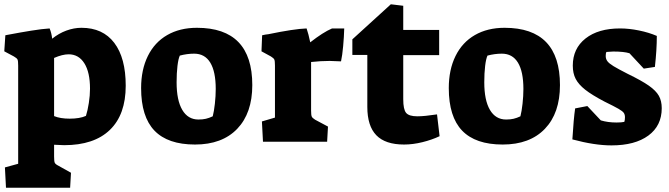

<svg xmlns="http://www.w3.org/2000/svg" viewBox="-25 -663 3130 898"><path d="M-2 120 60 103V-356Q60 -378 57 -384.5Q54 -391 40 -399L-5 -423L0 -498Q5 -499 10 -500Q15 -501 21 -502Q68 -511 120.5 -519.5Q173 -528 207 -530Q216 -509 219 -482Q250 -507 285.5 -520Q321 -533 356 -533Q456 -533 509.5 -462.5Q563 -392 563 -262Q563 -127 489 -55.5Q415 16 275 16Q260 16 228 14V69Q228 91 231 98Q234 105 248 112L307 145L303 215H3ZM377 -121Q385 -146 390.5 -181.5Q396 -217 396 -248Q396 -325 369.5 -367Q343 -409 296 -409Q267 -409 228 -392V-120Q257 -108 301 -108Q348 -108 377 -121Z M635 -251Q635 -337 666.5 -401Q698 -465 757 -499Q816 -533 896 -533Q1155 -533 1155 -265Q1155 -134 1084.5 -60.5Q1014 13 887 13Q760 13 697.5 -52Q635 -117 635 -251ZM970 -119Q976 -142 980 -178Q984 -214 984 -247Q984 -328 958.5 -370Q933 -412 883 -412Q850 -412 816 -403Q809 -388 805 -354.5Q801 -321 801 -278Q801 -194 827.5 -149Q854 -104 903 -104Q923 -104 938 -107.5Q953 -111 970 -119Z M1200 -95 1261 -113V-356Q1261 -378 1258 -384.5Q1255 -391 1242 -399L1198 -423L1201 -498Q1218 -502 1230 -503Q1351 -528 1409 -530Q1418 -504 1426 -465Q1486 -512 1528 -530H1585Q1584 -492 1580 -447.5Q1576 -403 1570 -376Q1534 -378 1517 -378Q1475 -378 1430 -373V-146Q1430 -125 1433 -118Q1436 -111 1449 -103L1509 -71L1505 0H1205Z M1693 -163V-406H1623V-479L1803 -643L1861 -636V-523H2029V-405H1861V-199Q1861 -151 1874.5 -135Q1888 -119 1927 -119Q1960 -119 2019 -128L2031 -26Q1995 -9 1950.5 2Q1906 13 1865 13Q1777 13 1735 -30.5Q1693 -74 1693 -163Z M2074 -251Q2074 -337 2105.5 -401Q2137 -465 2196 -499Q2255 -533 2335 -533Q2594 -533 2594 -265Q2594 -134 2523.5 -60.5Q2453 13 2326 13Q2199 13 2136.5 -52Q2074 -117 2074 -251ZM2409 -119Q2415 -142 2419 -178Q2423 -214 2423 -247Q2423 -328 2397.5 -370Q2372 -412 2322 -412Q2289 -412 2255 -403Q2248 -388 2244 -354.5Q2240 -321 2240 -278Q2240 -194 2266.5 -149Q2293 -104 2342 -104Q2362 -104 2377 -107.5Q2392 -111 2409 -119Z M2652 -11Q2658 -109 2665 -156L2722 -167L2785 -100Q2818 -90 2859 -90Q2882 -90 2895 -93Q2898 -101 2898 -115Q2898 -127 2892.5 -135Q2887 -143 2868 -154Q2849 -165 2802 -188Q2743 -219 2712 -243.5Q2681 -268 2667.5 -294Q2654 -320 2654 -356Q2654 -436 2713.5 -483Q2773 -530 2875 -530Q2917 -530 2963.5 -520.5Q3010 -511 3047 -495Q3047 -430 3038 -350L2986 -342L2919 -414Q2893 -422 2843 -422Q2835 -422 2811 -420Q2808 -414 2808 -401Q2808 -387 2816 -376.5Q2824 -366 2844.5 -353.5Q2865 -341 2910 -318Q2976 -286 3009.5 -262.5Q3043 -239 3056.5 -215Q3070 -191 3070 -157Q3070 -75 3007.5 -29Q2945 17 2835 17Q2756 17 2652 -11Z"/></svg>

Font: Suez One
Style: Regular
Weight: 400
Version: Version 1.000